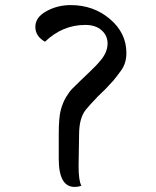

<svg xmlns="http://www.w3.org/2000/svg" viewBox="-20 -731 614 755"><path d="M291 -202 289 -79Q289 -20 300 -1Q289 4 273 4Q211 4 211 -107V-202Q211 -269 219 -298.5Q227 -328 240 -349.5Q253 -371 264.5 -382.5Q276 -394 293 -410.5Q310 -427 329 -445Q348 -463 357.5 -473Q367 -483 380 -499Q403 -529 403 -560Q403 -591 379.5 -612Q356 -633 315 -633Q226 -633 157 -567Q119 -588 119 -625.5Q119 -663 162.5 -687Q206 -711 258 -711Q348 -711 412.5 -656Q477 -601 477 -523Q477 -482 456 -453.5Q435 -425 426.5 -415Q418 -405 394 -380L365 -352Q328 -313 317 -299Q291 -266 291 -202Z"/></svg>

Font: Laila Medium
Style: Regular
Weight: 500
Designer: Hitesh Malaviya
Foundry: Indian Type Foundry
Version: Version 1.302;PS 1.0;hotconv 1.0.78;makeotf.lib2.5.61930; tt